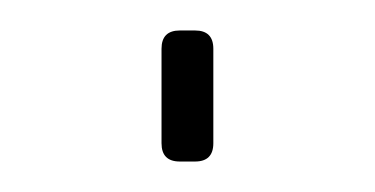

<svg xmlns="http://www.w3.org/2000/svg" viewBox="-20 -320 246 126"><path d="M98 -300H108Q120 -300 120 -288V-226Q120 -214 108 -214H98Q86 -214 86 -226V-288Q86 -300 98 -300Z"/></svg>

Font: Exo 2.0 Thin
Style: Regular
Weight: 250
Designer: Natanael Gama
Version: Version 1.001;PS 001.001;hotconv 1.0.70;makeotf.lib2.5.58329